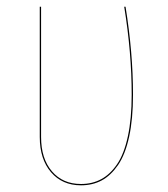

<svg xmlns="http://www.w3.org/2000/svg" viewBox="-20 -537 496 566"><path d="M350.1 -517.1Q372.1 -381.3 372.1 -257.8Q372.1 -186 360.6 -133.5Q349.1 -81.1 327.9 -50.3Q306.6 -19.5 279.8 -5.1Q252.9 9.3 218.8 9.3Q163.6 9.3 130.4 -29.3Q97.2 -67.9 97.2 -133.3V-517.1H101.1V-133.3Q101.1 -69.3 133.1 -32Q165 5.4 218.8 5.4Q252 5.4 278.3 -8.8Q304.7 -22.9 325.2 -53Q345.7 -83 356.9 -135Q368.2 -187 368.2 -257.8Q368.2 -381.3 346.2 -517.1Z"/></svg>

Font: Fira Sans Compressed Four
Style: Regular
Weight: 100
Width: 1
Designer: Carrois Corporate & Edenspiekermann AG
Foundry: Carrois Corporate GbR & Edenspiekermann AG
Version: Version 4.203;PS 004.203;hotconv 1.0.88;makeotf.lib2.5.64775